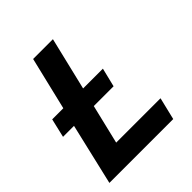

<svg xmlns="http://www.w3.org/2000/svg" viewBox="-192 -817 940 940"><g transform="rotate(-45 278.5 -346.5)"><path d="M24 0 99 -320H23L46 -418H123L189 -693H326L260 -418H397L373 -320H236L187 -116H494L466 0Z"/></g></svg>

Font: Ubuntu Sans
Style: Bold Italic
Weight: 700
Italic angle: -13.5°
Designer: Dalton Maag Ltd
Foundry: Dalton Maag Ltd
Version: Version 1.006